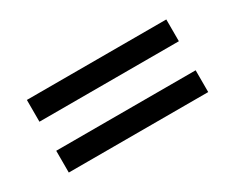

<svg xmlns="http://www.w3.org/2000/svg" viewBox="-49 -636 684 559"><g transform="rotate(-30 293.0 -357.0)"><path d="M58.6 -478.5H527.3V-405.3H58.6ZM58.6 -307.6H527.3V-234.4H58.6Z"/></g></svg>

Font: Andika New Basic
Style: Regular
Weight: 400
Designer: Victor Gaultney, Annie Olsen, Julie Remington, Don Collingsworth, Eric Hays
Foundry: SIL International
Version: Version 5.500; ttfautohint (v1.8.3)